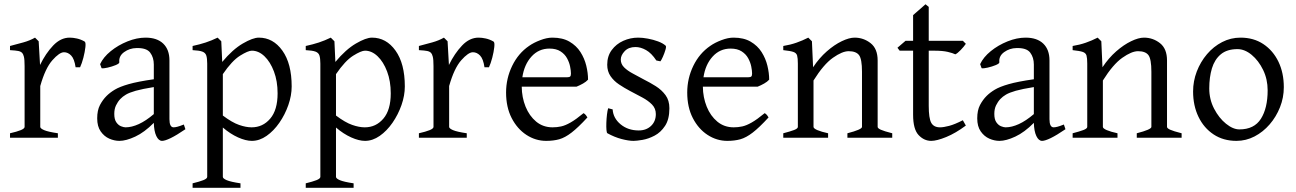

<svg xmlns="http://www.w3.org/2000/svg" viewBox="-20 -645 6070 899"><path d="M26.9 0V-21Q59.1 -28.3 77.1 -35.6Q95.2 -43 95.2 -50.8V-335Q95.2 -367.2 91.8 -379.9Q88.4 -392.6 84 -397Q77.6 -403.8 65.9 -406.2Q54.2 -408.7 26.9 -410.2V-429.7Q58.6 -438 89.4 -446.5Q120.1 -455.1 144 -468.8L161.1 -451.7L167.5 -340.8Q193.8 -395 229 -431.9Q264.2 -468.8 306.2 -468.8Q321.8 -468.8 339.8 -464.8Q357.9 -460.9 376 -450.7Q382.3 -447.3 379.9 -424.6Q377.4 -401.9 370.4 -374.8Q363.3 -347.7 355 -330.1H334Q328.1 -369.6 313.2 -385Q298.3 -400.4 279.8 -400.4Q258.3 -400.4 225.1 -362.8Q191.9 -325.2 168.5 -242.2V-50.8Q168.5 -43.5 186.8 -35.6Q205.1 -27.8 251 -21V0Z M539.1 14.6Q515.6 14.6 491.7 4.2Q467.8 -6.3 451.4 -29.8Q435.1 -53.2 435.1 -90.8Q435.1 -128.4 448 -153.1Q460.9 -177.7 479 -195.8Q494.6 -211.4 517.3 -225.1Q540 -238.8 582.5 -251Q625 -263.2 700.2 -273.9V-342.8Q700.2 -376 683.1 -398.7Q666 -421.4 618.2 -419.9Q586.9 -419.4 561.3 -401.1Q535.6 -382.8 538.6 -353.5Q539.6 -347.7 522 -340.3Q504.4 -333 484.1 -328.4Q463.9 -323.7 455.6 -325.7L448.7 -344.7Q463.9 -377.4 498.5 -405.5Q533.2 -433.6 576.9 -451.2Q620.6 -468.8 661.6 -468.8Q715.3 -468.8 744.4 -440.7Q773.4 -412.6 773.4 -362.3V-86.9Q773.4 -48.8 793 -48.8Q799.8 -48.8 810.5 -51.5Q821.3 -54.2 840.8 -62L848.1 -40Q806.6 -11.7 779.5 1.5Q752.4 14.6 738.8 14.6Q722.7 14.6 711.9 -8.1Q701.2 -30.8 700.2 -69.8Q656.2 -25.4 613.3 -5.4Q570.3 14.6 539.1 14.6ZM567.9 -48.8Q596.7 -48.8 629.9 -64Q663.1 -79.1 700.2 -110.8V-237.3Q645.5 -228.5 615.5 -220Q585.4 -211.4 569.8 -202.1Q554.2 -192.9 543.5 -181.6Q531.2 -168.5 523.2 -151.6Q515.1 -134.8 515.1 -111.8Q515.1 -85.9 524.7 -72.3Q534.2 -58.6 546.9 -53.7Q559.6 -48.8 567.9 -48.8Z M881.8 234.4V213.4Q914.1 205.6 932.1 198.5Q950.2 191.4 950.2 183.1V-347.2Q950.2 -371.6 946 -384.8Q941.9 -397.9 927.5 -403.3Q913.1 -408.7 881.8 -410.2V-429.7Q915.5 -437 943.1 -446Q970.7 -455.1 999 -468.8L1016.1 -451.7L1020.5 -355Q1069.3 -413.6 1116.7 -441.2Q1164.1 -468.8 1191.9 -468.8Q1258.8 -468.8 1302.2 -408Q1345.7 -347.2 1345.7 -240.2Q1345.7 -197.8 1330.1 -153.1Q1314.5 -108.4 1288.1 -70.3Q1261.7 -32.2 1228.3 -8.8Q1194.8 14.6 1159.2 14.6Q1130.9 14.6 1094.5 -1.7Q1058.1 -18.1 1023.4 -47.9V183.1Q1023.4 190.9 1041.7 198.7Q1060.1 206.5 1106 213.4V234.4ZM1158.2 -48.8Q1210.4 -48.8 1245.1 -89.4Q1279.8 -129.9 1279.8 -208Q1279.8 -265.1 1262.7 -310.3Q1245.6 -355.5 1218.3 -381.6Q1190.9 -407.7 1159.2 -407.7Q1141.6 -407.7 1104 -384.3Q1066.4 -360.8 1023.4 -297.9V-104Q1066.9 -71.3 1099.4 -60.1Q1131.8 -48.8 1158.2 -48.8Z M1411.6 234.4V213.4Q1443.8 205.6 1461.9 198.5Q1480 191.4 1480 183.1V-347.2Q1480 -371.6 1475.8 -384.8Q1471.7 -397.9 1457.3 -403.3Q1442.9 -408.7 1411.6 -410.2V-429.7Q1445.3 -437 1472.9 -446Q1500.5 -455.1 1528.8 -468.8L1545.9 -451.7L1550.3 -355Q1599.1 -413.6 1646.5 -441.2Q1693.8 -468.8 1721.7 -468.8Q1788.6 -468.8 1832 -408Q1875.5 -347.2 1875.5 -240.2Q1875.5 -197.8 1859.9 -153.1Q1844.2 -108.4 1817.9 -70.3Q1791.5 -32.2 1758.1 -8.8Q1724.6 14.6 1689 14.6Q1660.6 14.6 1624.3 -1.7Q1587.9 -18.1 1553.2 -47.9V183.1Q1553.2 190.9 1571.5 198.7Q1589.8 206.5 1635.7 213.4V234.4ZM1688 -48.8Q1740.2 -48.8 1774.9 -89.4Q1809.6 -129.9 1809.6 -208Q1809.6 -265.1 1792.5 -310.3Q1775.4 -355.5 1748 -381.6Q1720.7 -407.7 1689 -407.7Q1671.4 -407.7 1633.8 -384.3Q1596.2 -360.8 1553.2 -297.9V-104Q1596.7 -71.3 1629.2 -60.1Q1661.6 -48.8 1688 -48.8Z M1941.4 0V-21Q1973.6 -28.3 1991.7 -35.6Q2009.8 -43 2009.8 -50.8V-335Q2009.8 -367.2 2006.3 -379.9Q2002.9 -392.6 1998.5 -397Q1992.2 -403.8 1980.5 -406.2Q1968.8 -408.7 1941.4 -410.2V-429.7Q1973.1 -438 2003.9 -446.5Q2034.7 -455.1 2058.6 -468.8L2075.7 -451.7L2082 -340.8Q2108.4 -395 2143.6 -431.9Q2178.7 -468.8 2220.7 -468.8Q2236.3 -468.8 2254.4 -464.8Q2272.5 -460.9 2290.5 -450.7Q2296.9 -447.3 2294.4 -424.6Q2292 -401.9 2284.9 -374.8Q2277.8 -347.7 2269.5 -330.1H2248.5Q2242.7 -369.6 2227.8 -385Q2212.9 -400.4 2194.3 -400.4Q2172.9 -400.4 2139.6 -362.8Q2106.4 -325.2 2083 -242.2V-50.8Q2083 -43.5 2101.3 -35.6Q2119.6 -27.8 2165.5 -21V0Z M2537.6 14.6Q2487.8 14.6 2444.8 -13.4Q2401.9 -41.5 2375.7 -92.3Q2349.6 -143.1 2349.6 -211.9Q2349.6 -277.8 2378.2 -336.7Q2406.7 -395.5 2457.5 -430.2Q2479 -445.3 2509.8 -457Q2540.5 -468.8 2566.4 -468.8Q2614.3 -468.8 2646.5 -450Q2678.7 -431.2 2697.8 -401.4Q2716.8 -371.6 2725.1 -337.4Q2733.4 -303.2 2733.4 -272Q2724.6 -262.2 2710 -253.9Q2695.3 -245.6 2679.7 -239.3H2422.9Q2423.3 -189 2440.9 -145.5Q2458.5 -102.1 2490.7 -75.4Q2522.9 -48.8 2567.4 -48.8Q2587.9 -48.8 2607.2 -53Q2626.5 -57.1 2651.4 -71.3Q2676.3 -85.4 2712.4 -115.2Q2718.8 -111.8 2723.6 -105.5Q2728.5 -99.1 2730.5 -95.2Q2687 -47.9 2656.2 -24.2Q2625.5 -0.5 2598.4 7.1Q2571.3 14.6 2537.6 14.6ZM2425.8 -283.2H2634.8Q2646 -283.2 2649.7 -286.9Q2653.3 -290.5 2653.3 -300.8Q2653.3 -314 2649.4 -333.5Q2645.5 -353 2635 -372.3Q2624.5 -391.6 2604.5 -404.5Q2584.5 -417.5 2552.7 -417.5Q2502.4 -417.5 2468.5 -380.1Q2434.6 -342.8 2425.8 -283.2Z M2946.3 14.6Q2923.3 14.6 2890.1 5.9Q2856.9 -2.9 2824.2 -21Q2820.8 -22.5 2819.6 -36.4Q2818.4 -50.3 2819.1 -70.1Q2819.8 -89.8 2822 -108.6Q2824.2 -127.4 2827.6 -138.2L2848.6 -132.8Q2851.1 -91.8 2885.7 -63Q2920.4 -34.2 2970.7 -34.2Q3005.9 -34.2 3028.3 -55.4Q3050.8 -76.7 3050.8 -110.8Q3050.8 -137.2 3033 -155.5Q3015.1 -173.8 2987.3 -188.7Q2959.5 -203.6 2929.7 -219.2Q2902.8 -233.4 2878.4 -249.8Q2854 -266.1 2838.6 -288.6Q2823.2 -311 2823.2 -341.8Q2823.2 -382.3 2844.2 -410.6Q2865.2 -439 2898.4 -453.9Q2931.6 -468.8 2968.3 -468.8Q2988.8 -468.8 3013.7 -464.1Q3038.6 -459.5 3061 -451.2Q3083.5 -442.9 3096.7 -431.2Q3100.6 -427.7 3095.9 -411.9Q3091.3 -396 3084 -379.6Q3076.7 -363.3 3072.3 -357.9L3053.2 -361.8Q3030.3 -396.5 3004.9 -410.6Q2979.5 -424.8 2955.6 -424.8Q2923.3 -424.8 2905 -405.5Q2886.7 -386.2 2886.7 -366.2Q2886.7 -345.2 2902.3 -329.6Q2918 -314 2942.9 -300.8Q2967.8 -287.6 2994.6 -272.9Q3022.9 -258.8 3050.5 -241.5Q3078.1 -224.1 3096.2 -199.5Q3114.3 -174.8 3114.3 -138.2Q3114.3 -86.4 3094 -55.7Q3073.7 -24.9 3044.7 -9.8Q3015.6 5.4 2988 10Q2960.4 14.6 2946.3 14.6Z M3385.7 14.6Q3335.9 14.6 3293 -13.4Q3250 -41.5 3223.9 -92.3Q3197.8 -143.1 3197.8 -211.9Q3197.8 -277.8 3226.3 -336.7Q3254.9 -395.5 3305.7 -430.2Q3327.1 -445.3 3357.9 -457Q3388.7 -468.8 3414.6 -468.8Q3462.4 -468.8 3494.6 -450Q3526.9 -431.2 3545.9 -401.4Q3564.9 -371.6 3573.2 -337.4Q3581.5 -303.2 3581.5 -272Q3572.8 -262.2 3558.1 -253.9Q3543.5 -245.6 3527.8 -239.3H3271Q3271.5 -189 3289.1 -145.5Q3306.6 -102.1 3338.9 -75.4Q3371.1 -48.8 3415.5 -48.8Q3436 -48.8 3455.3 -53Q3474.6 -57.1 3499.5 -71.3Q3524.4 -85.4 3560.5 -115.2Q3566.9 -111.8 3571.8 -105.5Q3576.7 -99.1 3578.6 -95.2Q3535.2 -47.9 3504.4 -24.2Q3473.6 -0.5 3446.5 7.1Q3419.4 14.6 3385.7 14.6ZM3273.9 -283.2H3482.9Q3494.1 -283.2 3497.8 -286.9Q3501.5 -290.5 3501.5 -300.8Q3501.5 -314 3497.6 -333.5Q3493.7 -353 3483.2 -372.3Q3472.7 -391.6 3452.6 -404.5Q3432.6 -417.5 3400.9 -417.5Q3350.6 -417.5 3316.7 -380.1Q3282.7 -342.8 3273.9 -283.2Z M3647.5 0V-21Q3679.7 -29.3 3697.8 -36.1Q3715.8 -43 3715.8 -50.8V-347.2Q3715.8 -372.6 3712.4 -384.8Q3709 -397 3694.8 -401.9Q3680.7 -406.7 3647.5 -410.2V-429.7Q3680.7 -435.1 3709.2 -445.1Q3737.8 -455.1 3764.6 -468.8L3781.7 -451.7L3787.1 -330.1Q3815.9 -373.5 3851.3 -404.5Q3886.7 -435.5 3921.4 -452.1Q3956.1 -468.8 3981.4 -468.8Q4023.4 -468.8 4056.4 -442.9Q4089.4 -417 4089.4 -361.8V-50.8Q4089.4 -44.4 4104.2 -37.6Q4119.1 -30.8 4157.7 -21V0H3947.8V-21Q4016.1 -38.6 4016.1 -50.8V-309.1Q4016.1 -368.7 4002.2 -387Q3988.3 -405.3 3953.6 -405.3Q3923.8 -405.3 3880.1 -374.5Q3836.4 -343.8 3789.1 -268.1V-50.8Q3789.1 -43.5 3807.6 -35.6Q3826.2 -27.8 3857.4 -21V0Z M4340.3 14.6Q4306.6 14.6 4281 -12.7Q4255.4 -40 4255.4 -107.9V-407.7H4192.4L4182.1 -421.4L4220.2 -454.1H4255.4V-574.2L4313.5 -625L4328.6 -612.8V-454.1H4488.3L4502.4 -439.9Q4493.2 -426.3 4478 -410.6Q4462.9 -395 4453.1 -390.6Q4441.4 -396.5 4417.5 -402.1Q4393.6 -407.7 4354 -407.7H4328.6V-149.9Q4328.6 -91.3 4340.3 -70.1Q4352.1 -48.8 4381.3 -48.8Q4398.4 -48.8 4424.3 -55.7Q4450.2 -62.5 4488.3 -82L4502.4 -57.1Q4454.6 -21.5 4410.4 -3.4Q4366.2 14.6 4340.3 14.6Z M4659.7 14.6Q4636.2 14.6 4612.3 4.2Q4588.4 -6.3 4572 -29.8Q4555.7 -53.2 4555.7 -90.8Q4555.7 -128.4 4568.6 -153.1Q4581.5 -177.7 4599.6 -195.8Q4615.2 -211.4 4637.9 -225.1Q4660.6 -238.8 4703.1 -251Q4745.6 -263.2 4820.8 -273.9V-342.8Q4820.8 -376 4803.7 -398.7Q4786.6 -421.4 4738.8 -419.9Q4707.5 -419.4 4681.9 -401.1Q4656.2 -382.8 4659.2 -353.5Q4660.2 -347.7 4642.6 -340.3Q4625 -333 4604.7 -328.4Q4584.5 -323.7 4576.2 -325.7L4569.3 -344.7Q4584.5 -377.4 4619.1 -405.5Q4653.8 -433.6 4697.5 -451.2Q4741.2 -468.8 4782.2 -468.8Q4835.9 -468.8 4865 -440.7Q4894 -412.6 4894 -362.3V-86.9Q4894 -48.8 4913.6 -48.8Q4920.4 -48.8 4931.2 -51.5Q4941.9 -54.2 4961.4 -62L4968.8 -40Q4927.2 -11.7 4900.1 1.5Q4873 14.6 4859.4 14.6Q4843.3 14.6 4832.5 -8.1Q4821.8 -30.8 4820.8 -69.8Q4776.9 -25.4 4733.9 -5.4Q4690.9 14.6 4659.7 14.6ZM4688.5 -48.8Q4717.3 -48.8 4750.5 -64Q4783.7 -79.1 4820.8 -110.8V-237.3Q4766.1 -228.5 4736.1 -220Q4706.1 -211.4 4690.4 -202.1Q4674.8 -192.9 4664.1 -181.6Q4651.9 -168.5 4643.8 -151.6Q4635.7 -134.8 4635.7 -111.8Q4635.7 -85.9 4645.3 -72.3Q4654.8 -58.6 4667.5 -53.7Q4680.2 -48.8 4688.5 -48.8Z M5002.4 0V-21Q5034.7 -29.3 5052.7 -36.1Q5070.8 -43 5070.8 -50.8V-347.2Q5070.8 -372.6 5067.4 -384.8Q5064 -397 5049.8 -401.9Q5035.6 -406.7 5002.4 -410.2V-429.7Q5035.6 -435.1 5064.2 -445.1Q5092.8 -455.1 5119.6 -468.8L5136.7 -451.7L5142.1 -330.1Q5170.9 -373.5 5206.3 -404.5Q5241.7 -435.5 5276.4 -452.1Q5311 -468.8 5336.4 -468.8Q5378.4 -468.8 5411.4 -442.9Q5444.3 -417 5444.3 -361.8V-50.8Q5444.3 -44.4 5459.2 -37.6Q5474.1 -30.8 5512.7 -21V0H5302.7V-21Q5371.1 -38.6 5371.1 -50.8V-309.1Q5371.1 -368.7 5357.2 -387Q5343.3 -405.3 5308.6 -405.3Q5278.8 -405.3 5235.1 -374.5Q5191.4 -343.8 5144 -268.1V-50.8Q5144 -43.5 5162.6 -35.6Q5181.2 -27.8 5212.4 -21V0Z M5769.5 14.6Q5708 14.6 5662.4 -15.6Q5616.7 -45.9 5591.6 -98.1Q5566.4 -150.4 5566.4 -216.8Q5566.4 -265.1 5583.7 -310.3Q5601.1 -355.5 5631.6 -391.4Q5662.1 -427.2 5702.4 -448Q5742.7 -468.8 5788.6 -468.8Q5850.1 -468.8 5895.5 -438.5Q5940.9 -408.2 5966.1 -356Q5991.2 -303.7 5991.2 -236.8Q5991.2 -188 5973.4 -143.1Q5955.6 -98.1 5924.8 -62.5Q5894 -26.9 5854 -6.1Q5814 14.6 5769.5 14.6ZM5783.2 -39.1Q5852.5 -39.1 5884 -88.9Q5915.5 -138.7 5915.5 -222.2Q5915.5 -273.9 5894.3 -317.6Q5873 -361.3 5840.6 -388.2Q5808.1 -415 5774.4 -415Q5725.1 -415 5696 -390.6Q5667 -366.2 5654.5 -324.7Q5642.1 -283.2 5642.1 -231Q5642.1 -179.7 5664.8 -136Q5687.5 -92.3 5720.5 -65.7Q5753.4 -39.1 5783.2 -39.1Z"/></svg>

Font: David Libre
Style: Regular
Weight: 400
Designer: Ismar David, J. Victor Gaultney, Annie Olsen and Meir Sadan
Foundry: Monotype Imaging Inc. & SIL International
Version: Version 1.100; ttfautohint (v1.8.4.7-5d5b)